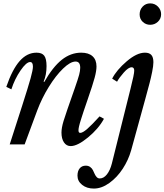

<svg xmlns="http://www.w3.org/2000/svg" viewBox="-20 -850 968 1130"><path d="M424.8 -487.8Q394 -487.8 351.1 -446.3Q308.1 -404.8 267.1 -338.4Q226.1 -272 199.2 -200.2L125 0H37.1L110.8 -229Q146.5 -340.3 160.2 -389.6Q173.8 -439 173.8 -458Q173.8 -484.9 157.2 -484.9Q134.8 -484.9 100.6 -434.8Q66.4 -384.8 46.9 -324.2L17.1 -338.9Q52.2 -441.4 95.7 -490.7Q139.2 -540 194.8 -540Q227.1 -540 240.5 -522Q253.9 -503.9 253.9 -460.9Q253.9 -409.2 236.8 -370.1L240.2 -367.2Q291 -456.5 343.8 -498.3Q396.5 -540 458 -540Q501.5 -540 524.7 -519Q547.9 -498 547.9 -459Q547.9 -433.1 537.1 -392.8Q526.4 -352.5 495.1 -262.2Q478.5 -213.9 472.9 -197.3Q467.3 -180.7 457.8 -150.6Q448.2 -120.6 445.1 -106.2Q441.9 -91.8 441.9 -83Q441.9 -67.9 452.1 -67.9Q466.3 -67.9 492.9 -90.8Q519.5 -113.8 565.9 -165L591.8 -150.9Q559.6 -91.8 497.8 -41Q436 9.8 396 9.8Q371.1 9.8 356.4 -12Q341.8 -33.7 341.8 -69.8Q341.8 -97.2 354 -137.7Q366.2 -178.2 420.9 -333Q439.5 -386.2 445.8 -409.9Q452.1 -433.6 452.1 -451.2Q452.1 -487.8 424.8 -487.8ZM863.8 -704.1Q838.4 -704.1 820.1 -721.4Q801.8 -738.8 801.8 -765.1Q801.8 -792.5 819.6 -811.3Q837.4 -830.1 863.8 -830.1Q891.1 -830.1 909.7 -811Q928.2 -792 928.2 -766.1Q928.2 -739.7 909.2 -721.9Q890.1 -704.1 863.8 -704.1ZM638.2 112.8 749 -331.1Q770 -413.6 770 -434.1Q770 -454.1 754.9 -454.1Q735.8 -454.1 708.7 -423.3Q681.6 -392.6 668.9 -369.1L640.1 -387.2Q666 -438 725.6 -489Q785.2 -540 833 -540Q858.9 -540 870.8 -526.4Q882.8 -512.7 882.8 -483.9Q882.8 -462.9 875.5 -427Q868.2 -391.1 860.6 -362.1Q853 -333 835 -267.1L752 34.2Q735.8 91.8 702.6 142.8Q669.4 193.8 623.8 226.8Q578.1 259.8 532.2 259.8Q490.7 259.8 463.4 238Q436 216.3 436 184.1Q436 156.7 449 140.9Q461.9 125 484.9 125Q500 125 510.7 132.8Q521.5 140.6 526.9 151.6Q532.2 162.6 537.1 173.6Q542 184.6 549.3 192.4Q556.6 200.2 566.9 200.2Q590.3 200.2 609.1 176.5Q627.9 152.8 638.2 112.8Z"/></svg>

Font: Libre Baskerville
Style: Italic
Weight: 400
Designer: Pablo Impallari, Rodrigo Fuenzalida
Foundry: Pablo Impallari, Rodrigo Fuenzalida
Version: Version 1.000